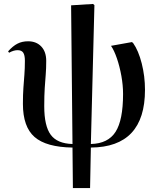

<svg xmlns="http://www.w3.org/2000/svg" viewBox="-20 -733 798 972"><path d="M349 219 347 14Q214 12 155 -39.5Q96 -91 96 -207Q96 -254 98.5 -288.5Q101 -323 103.5 -355Q106 -387 106 -425Q106 -454 97.5 -466.5Q89 -479 69 -479Q49 -479 26 -466L21 -473Q45 -500 68.5 -512Q92 -524 122 -524Q164 -524 189 -497.5Q214 -471 214 -425Q214 -387 211.5 -356Q209 -325 206.5 -288Q204 -251 204 -195Q204 -95 237 -50.5Q270 -6 347 -4L340 -706L451 -713L458 -707L440 -4Q527 -6 565 -65.5Q603 -125 603 -257Q603 -301 594.5 -348.5Q586 -396 572 -437Q558 -478 542 -501L648 -520L654 -515Q681 -477 697.5 -412Q714 -347 714 -278Q714 12 440 14L436 219Z"/></svg>

Font: Literata 72pt Medium
Style: Regular
Weight: 500
Designer: Latin by Veronika Burian and Jose Scaglione. Greek by Irene Vlachou. Cyrillic by Vera Evstafieva.
Foundry: TypeTogether
Version: Version 3.002